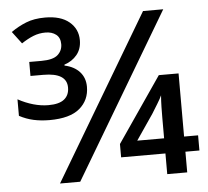

<svg xmlns="http://www.w3.org/2000/svg" viewBox="-52 -778 903 833"><g transform="rotate(-5 400.0 -361.5)"><path d="M155 -278Q118 -278 86 -285Q54 -292 24 -308V-380Q57 -362 90.5 -352.5Q124 -343 156 -343Q203 -343 225 -361Q247 -379 247 -412Q247 -476 145 -476H89V-537H142Q193 -537 213.5 -555.5Q234 -574 234 -602Q234 -630 216 -644Q198 -658 170 -658Q142 -658 117 -648Q92 -638 65 -620L25 -673Q56 -695 91 -709Q126 -723 174 -723Q242 -723 279 -692Q316 -661 316 -612Q316 -574 295 -548.5Q274 -523 240 -512V-508Q282 -499 305.5 -473Q329 -447 329 -408Q329 -350 286.5 -314Q244 -278 155 -278ZM176 0 600 -714H688L264 0ZM643 0V-90H450V-148L644 -431H730V-156H791V-90H730V0ZM526 -156H643V-245Q643 -266 643.5 -292.5Q644 -319 646 -343Q641 -331 626 -306.5Q611 -282 601 -266Z"/></g></svg>

Font: Noto Sans Medium
Style: Regular
Weight: 500
Designer: Monotype Design Team
Foundry: Monotype Imaging Inc.
Version: Version 2.007